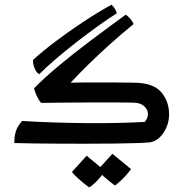

<svg xmlns="http://www.w3.org/2000/svg" viewBox="-20 -606 784 820"><path d="M349.1 7.8Q291 7.8 232.9 7.6Q174.8 7.3 125 6.6Q75.2 5.9 41.5 4.9Q40.5 -21 47.4 -43.9Q54.2 -66.9 74.2 -89.4Q138.7 -85.4 211.9 -83Q285.2 -80.6 356.9 -80.1Q425.8 -79.6 488.5 -81.1Q551.3 -82.5 598.1 -85.4Q613.3 -103 611.8 -122.1Q610.4 -139.2 596.2 -152.1Q582 -165 559.1 -167Q547.9 -168 505.6 -168.2Q463.4 -168.5 414.1 -168.5Q372.6 -168.5 324.7 -168.2Q276.9 -168 232.4 -167.5Q188 -167 155.8 -166.5Q145.5 -178.2 137 -196.3Q128.4 -214.4 125.5 -229Q168.5 -272.9 230.5 -324.7Q292.5 -376.5 366.2 -431.9Q439.9 -487.3 516.6 -543Q525.4 -538.6 536.4 -525.9Q547.4 -513.2 550.3 -502.9Q500.5 -462.9 450.7 -418Q400.9 -373 357.2 -330.3Q313.5 -287.6 281.7 -252.9Q309.1 -253.4 335.4 -253.7Q361.8 -253.9 399.4 -253.9Q434.6 -253.9 470 -253.7Q505.4 -253.4 532.2 -253.2Q559.1 -252.9 567.4 -252.4Q640.1 -248.5 671.1 -209.5Q702.1 -170.4 702.1 -118.2Q702.1 -75.2 679 -40Q655.8 -4.9 622.6 1.5Q611.3 3.4 570.8 4.9Q530.3 6.3 472.2 7.1Q414.1 7.8 349.1 7.8ZM147.5 -289.1Q135.3 -295.9 127.7 -314.5Q120.1 -333 121.1 -350.1Q158.2 -384.3 213.9 -426.5Q269.5 -468.8 332.8 -510.7Q396 -552.7 456.1 -585.9Q461.9 -581.5 469.2 -570.6Q476.6 -559.6 479 -549.3Q439 -523.9 393.3 -491Q347.7 -458 302 -422.4Q256.3 -386.7 216.3 -352.3Q176.3 -317.9 147.5 -289.1ZM470.7 186Q444.8 167.5 422.6 147Q400.4 126.5 397.5 119.6L460 50.8L539.6 116.2Q519.5 143.6 497.8 163.8Q476.1 184.1 470.7 186ZM360.8 194.3Q335 175.8 313 155.5Q291 135.3 287.6 127.9L350.1 59.1L429.7 125Q402.3 159.7 384.3 176.3Q366.2 192.9 360.8 194.3Z"/></svg>

Font: Harmattan
Style: Bold
Weight: 700
Designer: George W. Nuss III and SIL International
Foundry: SIL International
Version: Version 4.000